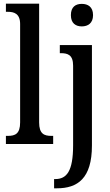

<svg xmlns="http://www.w3.org/2000/svg" viewBox="-20 -780 595 1040"><path d="M12 0H268V-44H258C219 -44 192 -55 192 -117V-760H12V-716H23C55 -716 89 -707 89 -650V-117C89 -55 62 -44 23 -44H12ZM423 -637C456 -637 484 -654 484 -698C484 -743 456 -759 423 -759C390 -759 364 -743 364 -698C364 -654 390 -637 423 -637ZM273 240H288C400 240 478 187 478 8V-536H304V-492H309C347 -492 376 -483 376 -424V7C376 148 341 190 279 190H273Z"/></svg>

Font: Noto Serif Condensed Medium
Style: Regular
Weight: 500
Width: 3
Designer: Monotype Design Team
Foundry: Monotype Imaging Inc.
Version: Version 2.015